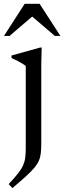

<svg xmlns="http://www.w3.org/2000/svg" viewBox="-42 -710 329 984"><path d="M90 -371.5Q84.5 -376.5 73 -383.8Q61.5 -391 47 -398.5Q32.5 -406 17 -412.5V-425.5L164.5 -466.5H171.5L169.5 -380V24.5Q169.5 53.5 167.2 74.5Q165 95.5 157.2 113.5Q149.5 131.5 133.5 150.5Q117.5 169.5 90.2 194.2Q63 219 21.5 254L2.5 233.5Q32.5 201.5 50 179.2Q67.5 157 76 138.2Q84.5 119.5 87.2 99Q90 78.5 90 49.5ZM-21.5 -526 84.5 -690.5H161L267.5 -526H239L112 -634.5H134L7 -526Z"/></svg>

Font: Newsreader 36pt
Style: Regular
Weight: 400
Designer: Hugues Gentile
Foundry: Production Type
Version: Version 1.003